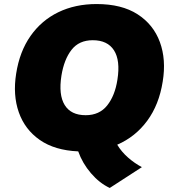

<svg xmlns="http://www.w3.org/2000/svg" viewBox="-20 -737 854 950"><path d="M60 -373Q77 -482 131 -559Q185 -636 268.5 -676.5Q352 -717 458 -717Q582 -717 660.5 -666.5Q739 -616 771 -529Q803 -442 785 -333Q767 -219 708.5 -139.5Q650 -60 560 -21Q581 14 613.5 42.5Q646 71 682 90L523 193Q472 169 430 120Q388 71 367 12Q251 7 177 -44.5Q103 -96 73 -181.5Q43 -267 60 -373ZM284 -363Q269 -268 300 -217.5Q331 -167 404 -167Q472 -167 510.5 -215.5Q549 -264 561 -343Q576 -438 544 -488Q512 -538 439 -538Q371 -538 334 -490.5Q297 -443 284 -363Z"/></svg>

Font: Mulish ExtraBlack
Style: Italic
Weight: 1000
Italic angle: -9°
Designer: Vernon Adams
Foundry: Vernon Adams
Version: Version 3.603; ttfautohint (v1.8.3)